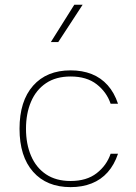

<svg xmlns="http://www.w3.org/2000/svg" viewBox="-20 -785 574 811"><path d="M293.9 -765.1 194.8 -607.4H226.1L329.1 -765.1ZM278.3 -487.8Q177.2 -487.8 119.9 -423.1Q62.5 -358.4 62.5 -241.2Q62.5 -124 119.9 -59.3Q177.2 5.4 278.3 5.4Q327.6 5.4 367.2 -10.3Q406.7 -25.9 434.8 -57.4Q462.9 -88.9 478.5 -135.7H447.3Q430.7 -86.4 388.4 -53.5Q346.2 -20.5 278.3 -20.5Q216.3 -20.5 174.3 -48.8Q132.3 -77.1 111.1 -127Q89.8 -176.8 89.8 -241.2Q89.8 -305.7 111.1 -355.5Q132.3 -405.3 174.3 -433.6Q216.3 -461.9 278.3 -461.9Q346.2 -461.9 388.4 -429Q430.7 -396 447.3 -346.7H478.5Q462.9 -393.6 434.8 -425Q406.7 -456.5 367.2 -472.2Q327.6 -487.8 278.3 -487.8Z"/></svg>

Font: Estedad VF
Style: Regular
Weight: 100
Designer: Amin Abedi
Version: Version 7.3